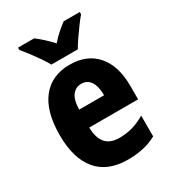

<svg xmlns="http://www.w3.org/2000/svg" viewBox="-187 -868 882 980"><g transform="rotate(-30 253.5 -378.0)"><path d="M259 -559Q361 -559 417.5 -493.5Q474 -428 474 -310V-231H186Q188 -108 293 -108Q334 -108 370 -118Q406 -128 446 -151V-29Q377 10 277 10Q158 10 97 -62.5Q36 -135 36 -272Q36 -412 94.5 -485.5Q153 -559 259 -559ZM261 -445Q230 -445 209.5 -420Q189 -395 187 -336H334Q334 -388 315.5 -416.5Q297 -445 261 -445ZM179 -606Q169 -626 150 -653.5Q131 -681 110.5 -708Q90 -735 75 -753V-766H170Q189 -752 211.5 -731.5Q234 -711 257 -686Q279 -712 301.5 -731.5Q324 -751 344 -766H439V-753Q423 -734 403.5 -707.5Q384 -681 365.5 -654Q347 -627 335 -606Z"/></g></svg>

Font: Noto Sans Tamil Condensed ExtraBold
Style: Regular
Weight: 800
Width: 3
Designer: Jelle Bosma - Monotype Design Team
Foundry: Monotype Imaging Inc.
Version: Version 2.004; ttfautohint (v1.8.4.7-5d5b)